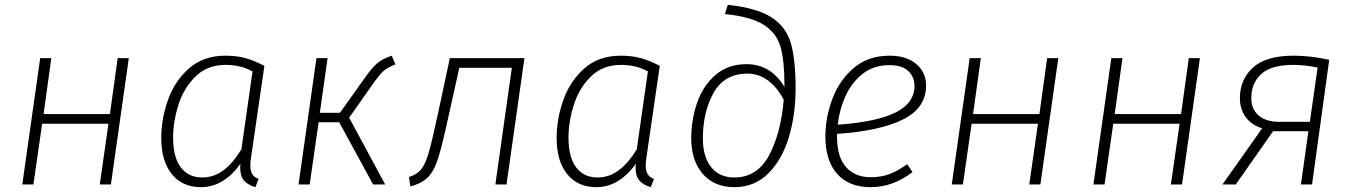

<svg xmlns="http://www.w3.org/2000/svg" viewBox="-20 -762 5584 793"><path d="M392 0 428 -251H154L118 0H72L146 -522H192L160 -291H434L466 -522H512L438 0Z M1072 -490 1017 -112Q1014 -93 1014 -78Q1014 -57 1021.5 -43.5Q1029 -30 1048 -23L1035 11Q1004 2 988 -16Q972 -34 972 -71L973 -86Q942 -41 900.5 -15Q859 11 810 11Q733 11 689.5 -43Q646 -97 646 -192Q646 -270 673.5 -348.5Q701 -427 760.5 -479.5Q820 -532 911 -532Q959 -532 995.5 -521.5Q1032 -511 1072 -490ZM695 -193Q695 -113 726.5 -71Q758 -29 815 -29Q863 -29 902.5 -58.5Q942 -88 977 -145L1023 -467Q975 -494 912 -494Q837 -494 788.5 -447Q740 -400 717.5 -330.5Q695 -261 695 -193Z M1613 -496Q1579 -483 1561.5 -466.5Q1544 -450 1513 -405L1422 -276L1571 0H1521L1381 -257H1296L1259 0H1213L1287 -522H1333L1301 -296H1384L1483 -435Q1515 -481 1537 -500Q1559 -519 1598 -532Z M2072 0H2026L2094 -482H1877L1835 -293Q1807 -164 1790.5 -111Q1774 -58 1749 -31.5Q1724 -5 1675 8L1669 -31Q1702 -41 1719.5 -62.5Q1737 -84 1751 -132.5Q1765 -181 1790 -298L1838 -522H2146Z M2705 -490 2650 -112Q2647 -93 2647 -78Q2647 -57 2654.5 -43.5Q2662 -30 2681 -23L2668 11Q2637 2 2621 -16Q2605 -34 2605 -71L2606 -86Q2575 -41 2533.5 -15Q2492 11 2443 11Q2366 11 2322.5 -43Q2279 -97 2279 -192Q2279 -270 2306.5 -348.5Q2334 -427 2393.5 -479.5Q2453 -532 2544 -532Q2592 -532 2628.5 -521.5Q2665 -511 2705 -490ZM2328 -193Q2328 -113 2359.5 -71Q2391 -29 2448 -29Q2496 -29 2535.5 -58.5Q2575 -88 2610 -145L2656 -467Q2608 -494 2545 -494Q2470 -494 2421.5 -447Q2373 -400 2350.5 -330.5Q2328 -261 2328 -193Z M2835 -190Q2835 -267 2859 -337Q2883 -407 2934.5 -452Q2986 -497 3063 -497Q3163 -497 3220 -403V-411Q3220 -512 3203.5 -569Q3187 -626 3134.5 -659.5Q3082 -693 2974 -704L2986 -742Q3107 -729 3167 -690Q3227 -651 3246.5 -583Q3266 -515 3266 -397Q3266 -289 3238.5 -196.5Q3211 -104 3154 -46.5Q3097 11 3013 11Q2930 11 2882.5 -44Q2835 -99 2835 -190ZM3217 -350Q3189 -403 3151 -430.5Q3113 -458 3067 -458Q2972 -458 2927.5 -379Q2883 -300 2883 -190Q2883 -115 2917 -72Q2951 -29 3013 -29Q3107 -29 3156 -119.5Q3205 -210 3217 -350Z M3437 -209V-199Q3437 -113 3474.5 -71.5Q3512 -30 3577 -30Q3619 -30 3653.5 -43Q3688 -56 3727 -84L3749 -51Q3707 -20 3665 -4.5Q3623 11 3575 11Q3487 11 3438 -43.5Q3389 -98 3389 -198Q3389 -277 3418 -354Q3447 -431 3506.5 -481.5Q3566 -532 3654 -532Q3724 -532 3764.5 -497.5Q3805 -463 3805 -409Q3805 -316 3709.5 -268.5Q3614 -221 3437 -209ZM3440 -247Q3599 -258 3678 -297Q3757 -336 3757 -407Q3757 -445 3731 -469Q3705 -493 3654 -493Q3589 -493 3543.5 -457.5Q3498 -422 3472.5 -366Q3447 -310 3440 -247Z M4231 0 4267 -251H3993L3957 0H3911L3985 -522H4031L3999 -291H4273L4305 -522H4351L4277 0Z M4816 0 4852 -251H4578L4542 0H4496L4570 -522H4616L4584 -291H4858L4890 -522H4936L4862 0Z M5470 -515 5399 0H5353L5384 -220H5238L5084 0H5029L5193 -232Q5148 -246 5124.5 -279Q5101 -312 5101 -357Q5101 -433 5154.5 -482.5Q5208 -532 5323 -532Q5392 -532 5470 -515ZM5148 -357Q5148 -311 5178.5 -285Q5209 -259 5261 -259H5390L5422 -483Q5369 -494 5321 -494Q5230 -494 5189 -456Q5148 -418 5148 -357Z"/></svg>

Font: Fira Sans ExtraLight
Style: Italic
Weight: 275
Italic angle: -8°
Designer: Carrois Corporate & Edenspiekermann AG
Foundry: Carrois Corporate GbR & Edenspiekermann AG
Version: Version 4.203